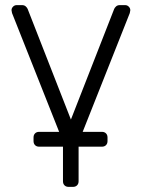

<svg xmlns="http://www.w3.org/2000/svg" viewBox="-20 -540 554 750"><path d="M487 -489 303 -25H378Q388 -25 394 -19Q400 -13 400 -3V11Q400 21 394 27Q388 33 378 33H287V168Q287 178 281 184Q275 190 265 190H248Q238 190 232 184Q226 178 226 168V33H133Q123 33 117 27Q111 21 111 11V-3Q111 -13 117 -19Q123 -25 133 -25H211L27 -489L25 -500Q25 -508 31 -514Q37 -520 45 -520H66Q75 -520 80.5 -515Q86 -510 88 -505L257 -73L426 -505Q428 -510 433.5 -515Q439 -520 448 -520H469Q477 -520 483 -514Q489 -508 489 -500Z"/></svg>

Font: Rubik AZ
Style: Regular
Weight: 300
Designer: Hubert and Fischer
Foundry: Hubert & Fischer
Version: Version 2.000